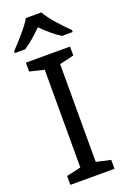

<svg xmlns="http://www.w3.org/2000/svg" viewBox="-177 -999 693 1054"><g transform="rotate(-20 169.5 -472.0)"><path d="M214 -944H124C98 -899 38 -834 1 -795V-784H61C96 -806 132 -838 168 -874C204 -838 242 -805 277 -784H339V-795C301 -833 238 -899 214 -944ZM298 0V-52L214 -71V-642L298 -662V-714H40V-662L124 -642V-71L40 -52V0Z"/></g></svg>

Font: Noto Sans Hebrew Droid Medium
Style: Regular
Weight: 500
Designer: Monotype Design Team
Foundry: Monotype Imaging Inc.
Version: Version 1.100